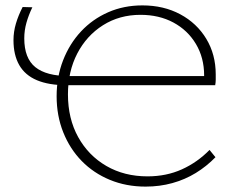

<svg xmlns="http://www.w3.org/2000/svg" viewBox="-20 -685 881 712"><path d="M520 7Q448 7 387.5 -18Q327 -43 283 -88Q239 -133 214.5 -194.5Q190 -256 190 -328Q190 -400 214 -461.5Q238 -523 280.5 -568.5Q323 -614 381 -639.5Q439 -665 508 -665Q587 -665 648.5 -632Q710 -599 745 -541Q780 -483 780 -409Q780 -399 780 -389.5Q780 -380 778 -369L735 -381Q736 -387 736.5 -393.5Q737 -400 737 -405Q737 -471 706.5 -522Q676 -573 623 -601.5Q570 -630 501 -630Q423 -630 362 -591.5Q301 -553 266.5 -486.5Q232 -420 232 -335Q232 -245 270 -176.5Q308 -108 374.5 -69.5Q441 -31 527 -31Q597 -31 654.5 -57Q712 -83 757 -129L779 -102Q746 -68 706 -43.5Q666 -19 619 -6Q572 7 520 7ZM757 -403 778 -369H227Q161 -369 117 -387.5Q73 -406 51.5 -443.5Q30 -481 30 -536Q30 -567 39 -597.5Q48 -628 64 -659L100 -658Q86 -629 78 -600.5Q70 -572 70 -543Q70 -469 111 -436Q152 -403 236 -403Z"/></svg>

Font: Ysabeau Infant ExtraLight
Style: Regular
Weight: 250
Designer: Christian Thalmann (Catharsis Fonts)
Version: Version 2.001;gftools[0.9.30]; featfreeze: ss01,ss02,lnum